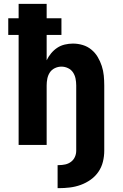

<svg xmlns="http://www.w3.org/2000/svg" viewBox="-20 -755 640 1000"><path d="M280 225V105H286Q303 105 319.5 101.5Q336 98 349.5 88Q363 78 370 62.5Q377 47 377 30V-310Q377 -328 373.5 -345.5Q370 -363 360.5 -377.5Q351 -392 334.5 -400Q318 -408 300 -408Q282 -408 265.5 -400Q249 -392 239.5 -377.5Q230 -363 226.5 -345.5Q223 -328 223 -310V0H77V-573H23V-660H77V-735H223V-660H300V-573H223V-441Q232 -460 246 -477Q260 -494 278 -506Q296 -518 317.5 -523Q339 -528 360 -528Q386 -528 411 -520.5Q436 -513 456 -496.5Q476 -480 489 -458Q502 -436 510 -411.5Q518 -387 520.5 -361.5Q523 -336 523 -310V30Q523 59 516 87.5Q509 116 492.5 140Q476 164 452 181Q428 198 400.5 208Q373 218 344 221.5Q315 225 286 225Z"/></svg>

Font: Iosevka SS04 Heavy Extended
Style: Regular
Weight: 900
Width: 7
Monospace: yes
Designer: Belleve Invis
Foundry: Belleve Invis
Version: Version 19.0.0; ttfautohint (v1.8.4)